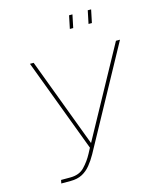

<svg xmlns="http://www.w3.org/2000/svg" viewBox="-133 -1011 897 1102"><g transform="rotate(-15 315.5 -460.5)"><path d="M92 0 96 -20H151Q204 -20 234.5 -51.5Q265 -83 287 -124L304 -156L96 -710H118L317 -180L607 -710H631L306 -115Q288 -83 266.5 -56.5Q245 -30 216.5 -15Q188 0 148 0ZM369 -844 385 -921H405L389 -844ZM480 -844 496 -921H516L500 -844Z"/></g></svg>

Font: Raleway Thin
Style: Italic
Weight: 100
Italic angle: -12°
Designer: Matt McInerney, Pablo Impallari, Rodrigo Fuenzalida
Foundry: Matt McInerney, Pablo Impallari, Rodrigo Fuenzalida
Version: Version 4.026